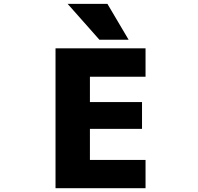

<svg xmlns="http://www.w3.org/2000/svg" viewBox="-20 -986 1040 1008"><path d="M452.1 -583V-450.2H725.6V-309.6H452.1V-146.5H744.1V2H271.5V-732.4H744.1V-583ZM502 -777.3 335 -965.8H543.9L655.3 -777.3Z"/></svg>

Font: Gen Shin Gothic Monospace Heavy
Style: Bold
Weight: 800
Designer: [Source Han Sans]
Ryoko NISHIZUKA  (kana & ideographs); Paul D. Hunt (Latin, Greek & Cyrillic); Wenlong ZHANG  (bopomofo
Version: Version 1.002.20150607